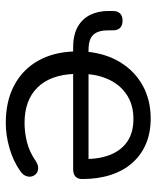

<svg xmlns="http://www.w3.org/2000/svg" viewBox="42 -577 544 668"><g transform="rotate(90 314.0 -243.0)"><path d="M407.8 8.9Q332.6 8.9 277.5 -20.1Q222.4 -49.2 191.8 -102.8Q161.2 -156.4 158.9 -230.1L167.7 -225.5H145.8Q100.6 -225.5 72.7 -241.7Q44.8 -257.8 31.5 -285.5Q18.2 -313.2 18.2 -347.4Q18.2 -352.5 18.2 -356.8Q18.2 -361.1 18.2 -364.6Q18.2 -379.8 26.8 -388.6Q35.3 -397.4 51.9 -397.4Q68.4 -397.4 77 -388.9Q85.5 -380.3 85.5 -365.1Q85.5 -361 85.5 -357.2Q85.5 -353.4 85.5 -348.2Q85.5 -311.9 101.1 -295.4Q116.7 -279 154.6 -279H166.4L159.9 -272.6Q166.3 -340.2 197.2 -390.3Q228.1 -440.3 278.2 -467.8Q328.4 -495.3 392.3 -495.3Q441.6 -495.3 480.5 -478.8Q519.3 -462.3 546.7 -431.4Q574.1 -400.5 588.5 -356.3Q602.9 -312.1 602.9 -256.7Q602.9 -241.4 594.2 -233.5Q585.4 -225.5 568.7 -225.5H232.1L237.1 -230Q240.5 -145.6 284.8 -101Q329.1 -56.4 407.7 -56.4Q441.1 -56.4 475 -65Q508.8 -73.6 540.4 -95.4Q554 -104.3 565.5 -103.8Q577 -103.4 584.4 -96.8Q591.8 -90.3 594 -80.5Q596.3 -70.8 591.7 -60.1Q587.1 -49.3 574.4 -41Q541 -17.4 496.1 -4.2Q451.1 8.9 407.8 8.9ZM533.4 -265.6Q533.4 -319 517.5 -356.9Q501.6 -394.8 470.8 -415Q440 -435.2 394.1 -435.2Q347.5 -435.2 314 -414.7Q280.4 -394.2 261.3 -358.6Q242.1 -322.9 237.6 -275.6L231.1 -279H549.9Z"/></g></svg>

Font: Nunito ExtraLight
Style: Regular
Weight: 200
Designer: Vernon Adams
Foundry: Vernon Adams
Version: Version 3.602